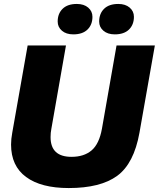

<svg xmlns="http://www.w3.org/2000/svg" viewBox="-20 -942 804 972"><path d="M328 10Q188 10 112 -46Q36 -102 36 -210Q36 -238 42 -270L120 -712H314L240 -290Q236 -270 236 -248Q236 -148 342 -148Q405 -148 443.5 -180.5Q482 -213 496 -290L570 -712H764L686 -270Q658 -114 573.5 -52Q489 10 328 10ZM351 -768Q315 -768 293.5 -786.5Q272 -805 272 -833Q272 -873 297 -897.5Q322 -922 369 -922Q405 -922 426.5 -903.5Q448 -885 448 -857Q448 -817 423 -792.5Q398 -768 351 -768ZM561 -768Q525 -768 503.5 -786.5Q482 -805 482 -833Q482 -873 507 -897.5Q532 -922 579 -922Q615 -922 636.5 -903.5Q658 -885 658 -857Q658 -817 633 -792.5Q608 -768 561 -768Z"/></svg>

Font: Creato Display Black
Style: Italic
Weight: 900
Italic angle: -10°
Version: Version 1.000